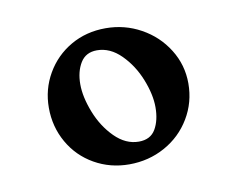

<svg xmlns="http://www.w3.org/2000/svg" viewBox="-45 -802 476 389"><g transform="rotate(-10 193.5 -607.0)"><path d="M339 -608Q339 -569 319.5 -536.5Q300 -504 266.5 -485.5Q233 -467 193 -467Q154 -467 121.5 -485.5Q89 -504 70.5 -536.5Q52 -569 52 -608Q52 -646 70.5 -678Q89 -710 121 -728.5Q153 -747 193 -747Q232 -747 265.5 -728.5Q299 -710 319 -678Q339 -646 339 -608ZM123 -644Q123 -618 135.5 -586Q148 -554 170.5 -531.5Q193 -509 220 -509Q244 -509 254.5 -527Q265 -545 265 -572Q265 -598 252.5 -629.5Q240 -661 217.5 -683.5Q195 -706 168 -706Q145 -706 134 -688Q123 -670 123 -644Z"/></g></svg>

Font: Amita
Style: Regular
Weight: 400
Designer: Eduardo Rodriguez Tunni, Modular Infotech, Brian J. Bonislawsky
Foundry: Eduardo Rodriguez Tunni, Modular Infotech, Brian J. Bonislawsky
Version: Version 1.004